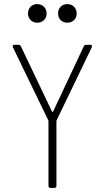

<svg xmlns="http://www.w3.org/2000/svg" viewBox="-20 -919 513 939"><path d="M217 -10V-326Q217 -330 216 -331L43 -688Q42 -690 42 -693Q42 -700 50 -700H70Q79 -700 82 -693L234 -374Q235 -372 237 -372Q239 -372 240 -374L390 -693Q393 -700 402 -700H422Q427 -700 429 -696.5Q431 -693 429 -688L257 -331Q256 -330 256 -326V-10Q256 0 246 0H227Q217 0 217 -10ZM264 -853Q264 -873 276.5 -886Q289 -899 309 -899Q329 -899 342 -886Q355 -873 355 -853Q355 -833 342 -820.5Q329 -808 309 -808Q289 -808 276.5 -821Q264 -834 264 -853ZM117 -853Q117 -873 129.5 -886Q142 -899 162 -899Q182 -899 195 -886Q208 -873 208 -853Q208 -833 195 -820.5Q182 -808 162 -808Q142 -808 129.5 -821Q117 -834 117 -853Z"/></svg>

Font: Barlow Semi Condensed ExLight
Style: Regular
Weight: 275
Width: 4
Designer: Jeremy Tribby
Foundry: Tribby Type
Version: Version 1.408